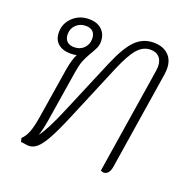

<svg xmlns="http://www.w3.org/2000/svg" viewBox="-105 -661 773 772"><g transform="rotate(20 281.5 -275.0)"><path d="M512 -475Q512 -464 510 -450L444 -31Q438 4 414 4Q409 4 402 0L473 -450Q475 -464 475 -470Q475 -497 461.5 -511Q448 -525 424 -525Q393 -525 369 -498Q345 -471 317 -405L215 -162Q187 -95 167 -59Q147 -23 130.5 -8.5Q114 6 95 6Q89 6 77.5 4Q66 2 61 2L57 -14Q71 -26 80.5 -49.5Q90 -73 97 -116L132 -335Q140 -380 152 -403Q142 -400 126 -400Q92 -400 72.5 -417Q53 -434 53 -465Q53 -503 81 -529.5Q109 -556 150 -556Q185 -556 205 -537Q225 -518 225 -487Q225 -472 219.5 -459.5Q214 -447 199 -422Q188 -403 181 -385Q174 -367 169 -335L134 -116Q126 -70 118 -49Q145 -84 184 -177L284 -414Q317 -492 349 -524Q381 -556 426 -556Q466 -556 489 -534.5Q512 -513 512 -475ZM131 -429Q156 -429 172 -445Q188 -461 188 -485Q188 -505 177.5 -515.5Q167 -526 147 -526Q122 -526 105.5 -510Q89 -494 89 -470Q89 -450 100 -439.5Q111 -429 131 -429Z"/></g></svg>

Font: Thasadith
Style: Italic
Weight: 400
Italic angle: -9°
Designer: Cadson Demak Co.,Ltd.
Foundry: Cadson Demak Co.,Ltd.
Version: Version 1.000; ttfautohint (v1.6)